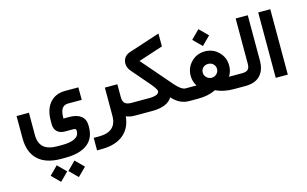

<svg xmlns="http://www.w3.org/2000/svg" viewBox="-125 -1059 2953 1846"><g transform="rotate(-15 1351.0 -136.0)"><path d="M374 349.1 456.1 266.6 538.6 349.1Q535.6 352.1 532.7 355.5Q526.4 361.8 498.5 389.4Q470.7 417 456.1 431.6ZM197.3 349.1 279.8 266.6 361.8 349.1 279.8 431.6ZM335 -162.1Q335 -276.4 390.9 -339.8Q446.8 -403.3 542 -403.3H654.8H674.3V-383.8L674.8 -298.3V-278.8H655.3H539.6Q500 -278.8 480 -251.7Q460 -224.6 458.5 -162.1V-150.9H517.1Q591.3 -150.9 632.8 -118.7Q674.3 -86.4 674.3 -23.9V-9.8Q674.3 103.5 598.4 160.9Q522.5 218.3 378.4 218.3H337.4Q187 218.3 108.2 144.8Q29.3 71.3 29.3 -70.8V-271V-290.5H48.8H132.8H152.3V-271V-70.8Q152.3 12.2 197 52Q241.7 91.8 337.4 91.8H378.4Q551.3 91.8 551.3 -1V-6.8Q551.3 -17.6 545.2 -22.2Q539.1 -26.9 517.1 -26.9H439.9Q391.6 -26.9 363.3 -53.2Q335 -79.6 335 -127Z M1137.7 0H1129.9Q1076.2 0 1043 -17.1Q1032.2 98.6 955.3 162.4Q878.4 226.1 746.6 228L711.4 228.5L691.4 229V209V123.5V104H710.9H745.1Q919.9 104 919.9 -54.7V-315.4V-335H939.5H1024.9H1044.4V-315.4V-206.5Q1044.4 -164.6 1064.2 -145.8Q1084 -127 1129.9 -127H1137.7Q1143.1 -127 1146.5 -106.4Q1149.9 -85.9 1149.9 -66.9V-61.5Q1149.9 -41.5 1146.7 -20.8Q1143.6 0 1137.7 0Z M1677.7 0H1670.4Q1574.7 0 1502.9 -82Q1453.1 0 1301.8 0H1132.3Q1126.5 0 1123.3 -20.8Q1120.1 -41.5 1120.1 -61.5V-66.9Q1120.1 -85.9 1123.5 -106.4Q1127 -127 1132.3 -127H1302.7Q1405.3 -127 1405.3 -172.9Q1405.3 -176.8 1400.6 -186.3Q1396 -195.8 1384.3 -212.9Q1372.6 -230 1355.5 -249.5L1202.1 -427.7Q1169.9 -464.8 1169.9 -506.8Q1170.4 -542 1189.2 -566.7Q1208 -591.3 1241.7 -602.5L1552.2 -704.1V-677.2V-589.8V-575.7L1308.1 -496.1L1567.4 -195.8Q1583 -178.2 1597.7 -164.6Q1612.3 -150.9 1624.5 -142.8Q1636.7 -134.8 1647.2 -130.9Q1657.7 -127 1666 -127H1677.7Q1683.1 -127 1686.5 -106.4Q1689.9 -85.9 1689.9 -66.9V-61.5Q1689.9 -41.5 1686.8 -20.8Q1683.6 0 1677.7 0Z M1850.1 -561 1934.1 -645 2018.1 -561 1934.1 -477.1ZM2176.8 0H2110.4Q2066.9 0 2021 -9Q1975.1 -18.1 1936.5 -37.1Q1860.8 0 1762.2 0H1672.9Q1667 0 1663.8 -20.8Q1660.6 -41.5 1660.6 -61.5V-66.9Q1660.6 -85.9 1664.1 -106.4Q1667.5 -127 1672.9 -127H1776.4Q1746.1 -172.9 1746.1 -230Q1746.1 -311 1801.8 -366.9Q1857.4 -422.9 1938 -422.9Q2018.1 -422.9 2073.7 -367.4Q2129.4 -312 2129.4 -230.5Q2129.4 -172.9 2099.6 -127H2176.8Q2182.1 -127 2185.5 -106.4Q2189 -85.9 2189 -66.9V-61.5Q2189 -41.5 2185.8 -20.8Q2182.6 0 2176.8 0ZM2008.3 -229.5Q2008.3 -258.3 1988.3 -278.3Q1968.3 -298.3 1937.5 -298.3Q1905.8 -298.3 1886 -279.1Q1866.2 -259.8 1866.2 -229.5Q1866.2 -201.7 1887.5 -181.2Q1908.7 -160.6 1937.5 -160.6Q1966.3 -160.6 1987.3 -180.9Q2008.3 -201.2 2008.3 -229.5Z M2171.9 -127H2231.4Q2272 -127 2289.3 -144Q2306.6 -161.1 2306.6 -200.7V-631.8V-651.4H2326.2H2407.7H2427.2V-631.8V-201.2Q2427.2 -104.5 2376.7 -52.2Q2326.2 0 2231 0H2171.9Q2166 0 2162.8 -20.8Q2159.7 -41.5 2159.7 -61.5V-66.9Q2159.7 -85.9 2163.1 -106.4Q2166.5 -127 2171.9 -127Z M2550.8 -651.4H2631.8H2651.4V-631.8V-20V-0.5H2631.8H2550.8H2531.2V-20V-631.8V-651.4Z"/></g></svg>

Font: Shabnam FD
Style: Bold-FD
Weight: 700
Foundry: DejaVu fonts team - Redesigned by Saber Rastikerdar - Based on Vazir font
Version: Version 5.0.1